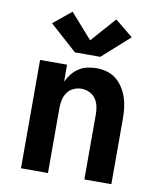

<svg xmlns="http://www.w3.org/2000/svg" viewBox="-87 -855 774 925"><g transform="rotate(10 300.0 -393.0)"><path d="M79 0V-530H211V-447Q221 -468 235 -485.5Q249 -503 268 -515.5Q287 -528 309.5 -533Q332 -538 354 -538Q380 -538 405.5 -531Q431 -524 451 -507.5Q471 -491 485 -469Q499 -447 507 -422.5Q515 -398 518 -372Q521 -346 521 -320V0H389V-320Q389 -340 384.5 -359.5Q380 -379 368.5 -395Q357 -411 338.5 -419.5Q320 -428 300 -428Q280 -428 261.5 -419.5Q243 -411 231.5 -395Q220 -379 215.5 -359.5Q211 -340 211 -320V0ZM238 -595 105 -714 193 -786 300 -665 407 -786 495 -714 362 -595Z"/></g></svg>

Font: Iosevka Curly XBdEx
Style: Regular
Weight: 800
Width: 7
Monospace: yes
Designer: Belleve Invis
Foundry: Belleve Invis
Version: Version 11.1.0; ttfautohint (v1.8.3)